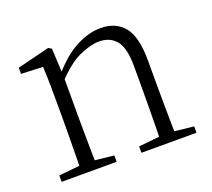

<svg xmlns="http://www.w3.org/2000/svg" viewBox="-95 -643 842 764"><g transform="rotate(-20 325.5 -261.0)"><path d="M44 0V-27L154 -38H174L277 -27V0ZM131 0Q132 -24 132.5 -64.5Q133 -105 133.5 -149Q134 -193 134 -226V-281Q134 -333 133.5 -375.5Q133 -418 131 -455L39 -459V-485L176 -519L189 -511L195 -393V-392V-226Q195 -193 195.5 -149Q196 -105 196.5 -64.5Q197 -24 198 0ZM382 0V-27L491 -38H512L615 -27V0ZM469 0Q470 -24 470.5 -64Q471 -104 471.5 -148Q472 -192 472 -226V-334Q472 -412 446 -443Q420 -474 374 -474Q339 -474 290.5 -452.5Q242 -431 184 -368L174 -398H182Q236 -463 291 -492.5Q346 -522 398 -522Q462 -522 497 -479.5Q532 -437 532 -335V-226Q532 -192 532.5 -148Q533 -104 533.5 -64Q534 -24 535 0Z"/></g></svg>

Font: Noto Serif SC
Style: Regular
Weight: 200
Designer: Ryoko NISHIZUKA 西塚涼子 (kana & ideographs); Frank Grießhammer (Latin, Greek & Cyrillic); Wenlong ZHANG 张文龙 (bopomofo); San
Foundry: Adobe
Version: Version 2.001;hotconv 1.1.0;makeotfexe 2.6.0